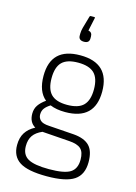

<svg xmlns="http://www.w3.org/2000/svg" viewBox="-134 -788 749 1055"><g transform="rotate(15 240.0 -260.5)"><path d="M247 -171Q196 -171 161 -186Q140 -173 129 -158.5Q118 -144 118 -123Q118 -104 131.5 -90.5Q145 -77 182 -75L325 -65Q385 -60 414 -31Q443 -2 443 62Q443 133 396 164.5Q349 196 240 196Q132 196 85.5 166Q39 136 39 72Q39 30 57 1.5Q75 -27 111 -46Q75 -67 75 -116Q75 -144 89 -164.5Q103 -185 130 -204Q81 -244 81 -333Q81 -494 248 -494Q415 -494 415 -332Q415 -171 247 -171ZM247 -212Q311 -212 339.5 -241Q368 -270 368 -332Q368 -395 339 -423.5Q310 -452 247 -452Q184 -452 155.5 -423.5Q127 -395 127 -332Q127 -270 155.5 -241Q184 -212 247 -212ZM87 65Q87 114 122.5 134.5Q158 155 242 155Q329 155 363 133.5Q397 112 397 60Q397 17 377 -1.5Q357 -20 310 -23L156 -34H155Q120 -19 103.5 4.5Q87 28 87 65ZM247 -571Q216 -571 216 -598V-610Q216 -624 221 -643L241 -713Q243 -717 247 -717H267Q272 -717 271 -712L255 -637Q277 -633 277 -609V-598Q277 -571 247 -571Z"/></g></svg>

Font: Sofia Sans Semi Condensed Light
Style: Regular
Weight: 300
Designer: Botio Nikoltchev, Ani Petrova
Foundry: lettersoup
Version: Version 4.100; ttfautohint (v1.8.4.7-5d5b)